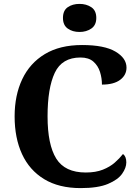

<svg xmlns="http://www.w3.org/2000/svg" viewBox="-20 -955 709 985"><path d="M394 10Q282 10 206.5 -36Q131 -82 93 -164.5Q55 -247 55 -358Q55 -466 94 -548.5Q133 -631 210 -677.5Q287 -724 401 -724Q515 -724 572 -690.5Q629 -657 629 -608Q629 -570 596.5 -545.5Q564 -521 503 -521Q503 -554 493 -586Q483 -618 459 -639Q435 -660 393 -660Q298 -660 261 -581.5Q224 -503 224 -358Q224 -213 268.5 -141.5Q313 -70 420 -70Q471 -70 507.5 -84.5Q544 -99 569 -121Q594 -143 611 -165Q628 -152 628 -122Q628 -94 606.5 -63.5Q585 -33 534 -11.5Q483 10 394 10ZM388 -791Q352 -791 327.5 -808.5Q303 -826 303 -863Q303 -901 327.5 -918Q352 -935 388 -935Q423 -935 448.5 -918Q474 -901 474 -863Q474 -826 448.5 -808.5Q423 -791 388 -791Z"/></svg>

Font: Noto Serif Ethiopic
Style: Bold
Weight: 700
Designer: Monotype Design Team
Foundry: Monotype Imaging Inc.
Version: Version 2.102; ttfautohint (v1.8.4.7-5d5b)